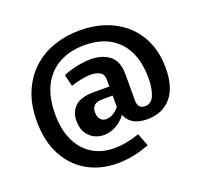

<svg xmlns="http://www.w3.org/2000/svg" viewBox="-131 -811 1131 1074"><g transform="rotate(-20 434.0 -274.0)"><path d="M394 112Q294 112 215.5 67.5Q137 23 92.5 -61.5Q48 -146 48 -263Q48 -361 79 -435Q110 -509 164.5 -559.5Q219 -610 292 -635Q365 -660 447 -660Q529 -660 598.5 -635.5Q668 -611 719.5 -564.5Q771 -518 799.5 -450.5Q828 -383 828 -297Q828 -183 776.5 -123Q725 -63 634 -63Q581 -63 547.5 -85Q514 -107 501 -155H521Q497 -112 457.5 -87.5Q418 -63 376 -63Q344 -63 317 -77.5Q290 -92 273.5 -120Q257 -148 257 -188Q257 -244 292 -276Q327 -308 404 -308H510L496 -291V-348Q496 -380 474.5 -393Q453 -406 420 -406Q394 -406 362.5 -399.5Q331 -393 301 -383L284 -453Q327 -470 369.5 -478.5Q412 -487 449 -487Q517 -487 560.5 -453.5Q604 -420 604 -344V-187Q604 -159 615.5 -147.5Q627 -136 648 -136Q685 -136 701.5 -176.5Q718 -217 718 -276Q718 -373 685 -439Q652 -505 590.5 -539Q529 -573 443 -573Q357 -573 292.5 -538Q228 -503 193 -434.5Q158 -366 158 -265Q158 -174 188.5 -109Q219 -44 274.5 -9Q330 26 407 26Q441 26 479 19Q517 12 556 -2L585 74Q537 93 488 102.5Q439 112 394 112ZM419 -142Q442 -142 465 -157.5Q488 -173 506 -199L496 -167V-271L510 -254H437Q401 -254 386 -239.5Q371 -225 371 -199Q371 -171 384.5 -156.5Q398 -142 419 -142Z"/></g></svg>

Font: Bitter Thin
Style: Bold
Weight: 700
Version: Version 3.021